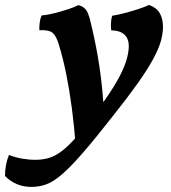

<svg xmlns="http://www.w3.org/2000/svg" viewBox="-142 -487 674 755"><path d="M166.8 -467Q181.2 -462.5 189.7 -455.3Q198.2 -448.1 204.2 -433.8Q210.2 -419.5 216.1 -392.4Q237.8 -302.9 249.9 -218.8Q262 -134.6 266.6 -49.1L156 90.1Q149.9 9.3 140.6 -61.3Q131.2 -131.9 118.9 -193.4Q106.6 -254.9 90.4 -308.2Q80.4 -343.7 66.1 -356.9Q51.7 -370.2 12.7 -368.2Q12.2 -384.9 14.3 -399.4Q16.3 -413.8 21.3 -426Q43.6 -428 71.4 -435Q99.3 -442 125.4 -450.5Q151.6 -459 166.8 -467ZM443.8 -467.5Q472.4 -458 485.6 -436Q498.9 -414 498.9 -381.7Q498.9 -355.4 490.3 -324.7Q481.6 -294 459.7 -253.7Q437.8 -213.5 399.4 -159.2Q360.9 -105 301.8 -30.6Q230.9 60.1 182.8 115.2Q134.8 170.3 100.8 199.4Q66.9 228.4 39.2 238.2Q11.6 248 -19.1 248Q-48.4 248 -74.5 237.5Q-100.7 226.9 -122.2 205.2Q-122.7 185.6 -118.4 162.5Q-114 139.4 -106.9 122.2Q-83.3 131.8 -56.1 136.6Q-28.8 141.4 -2.7 141.4Q26.1 141.4 51.1 133.9Q76 126.5 102.8 105.8Q129.6 85.2 163.3 46Q196.9 6.8 243.8 -57.2Q290.6 -120 316.9 -166Q343.2 -212 353.9 -246.2Q364.5 -280.4 364.5 -305.8Q364.5 -333.6 348.1 -350.2Q331.6 -366.8 295.5 -367.7Q291.7 -398.3 298.9 -425Q321.6 -428.5 349.7 -436Q377.8 -443.4 403.7 -451.9Q429.6 -460.4 443.8 -467.5Z"/></svg>

Font: Vollkorn
Style: Italic
Weight: 400
Italic angle: -11°
Designer: Friedrich Althausen
Foundry: Friedrich Althausen
Version: Version 5.001